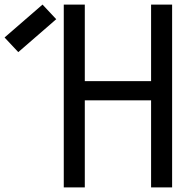

<svg xmlns="http://www.w3.org/2000/svg" viewBox="-216 -820 836 840"><path d="M445 0V-800H537V0ZM63 0V-800H155V0ZM92 -381V-465H508V-381ZM-136 -592 -196 -656 -30 -800 30 -736Z"/></svg>

Font: Victor Mono SemiBold
Style: Regular
Weight: 600
Monospace: yes
Designer: Rune Bjørnerås
Version: Version 1.561;gftools[0.9.30]